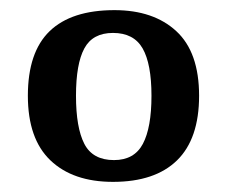

<svg xmlns="http://www.w3.org/2000/svg" viewBox="-20 -739 448 379"><path d="M203 -380Q124 -380 79.5 -422.5Q35 -465 35 -550Q35 -636 78 -677.5Q121 -719 206 -719Q283 -719 328 -677.5Q373 -636 373 -550Q373 -465 329.5 -422.5Q286 -380 203 -380ZM205 -423Q245 -423 262 -455Q279 -487 279 -550Q279 -613 261.5 -643.5Q244 -674 203 -674Q163 -674 146.5 -643.5Q130 -613 130 -550Q130 -487 146.5 -455Q163 -423 205 -423Z"/></svg>

Font: Noto Serif Gujarati Medium
Style: Regular
Weight: 500
Version: Version 2.102